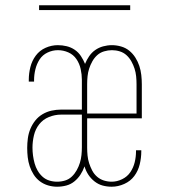

<svg xmlns="http://www.w3.org/2000/svg" viewBox="-20 -699 640 727"><path d="M196 8Q179 8 162 3Q145 -2 131 -12.5Q117 -23 107.5 -38Q98 -53 92.5 -69.5Q87 -86 85 -103.5Q83 -121 83 -139Q83 -157 85.5 -175.5Q88 -194 95 -211Q102 -228 113.5 -242.5Q125 -257 141 -266.5Q157 -276 175 -280Q193 -284 211 -284H290V-397Q290 -417 285.5 -437.5Q281 -458 269.5 -475Q258 -492 239 -500.5Q220 -509 199 -509Q179 -509 160 -500Q141 -491 130 -474Q119 -457 114 -436.5Q109 -416 109 -396V-390H89V-397Q89 -421 95 -445Q101 -469 115.5 -488.5Q130 -508 152.5 -518Q175 -528 199 -528Q216 -528 232.5 -524Q249 -520 263 -510.5Q277 -501 286.5 -486.5Q296 -472 302 -457Q308 -472 317.5 -486Q327 -500 340.5 -509.5Q354 -519 370.5 -523.5Q387 -528 404 -528Q421 -528 438.5 -523Q456 -518 469.5 -507Q483 -496 492.5 -481Q502 -466 507.5 -449.5Q513 -433 515 -415Q517 -397 517 -380V-251H310V-140Q310 -125 311.5 -110Q313 -95 317.5 -81Q322 -67 329 -53.5Q336 -40 347.5 -30Q359 -20 373.5 -15.5Q388 -11 403 -11Q423 -11 442.5 -20.5Q462 -30 473.5 -47Q485 -64 490 -84.5Q495 -105 495 -126V-130H515V-126Q515 -101 509 -76.5Q503 -52 488.5 -32.5Q474 -13 450.5 -2.5Q427 8 403 8Q385 8 368.5 3.5Q352 -1 338 -12Q324 -23 314.5 -37.5Q305 -52 300 -69Q294 -52 284.5 -37.5Q275 -23 261.5 -12Q248 -1 231 3.5Q214 8 196 8ZM310 -269H497V-380Q497 -395 495.5 -410Q494 -425 489.5 -439Q485 -453 477.5 -466.5Q470 -480 459 -490Q448 -500 433.5 -504.5Q419 -509 404 -509Q389 -509 374 -504.5Q359 -500 348 -490Q337 -480 329.5 -466.5Q322 -453 317.5 -439Q313 -425 311.5 -410Q310 -395 310 -380ZM196 -11Q212 -11 226.5 -15.5Q241 -20 252 -30.5Q263 -41 270.5 -54.5Q278 -68 282.5 -82.5Q287 -97 288.5 -112Q290 -127 290 -142V-265H211Q188 -265 165.5 -256Q143 -247 128.5 -228.5Q114 -210 108.5 -186.5Q103 -163 103 -140Q103 -125 105 -110Q107 -95 111 -80.5Q115 -66 122.5 -53Q130 -40 141 -30Q152 -20 166.5 -15.5Q181 -11 196 -11ZM128 -661V-679H473V-661Z"/></svg>

Font: Iosevka HT Thin Extended
Style: Regular
Weight: 100
Width: 7
Monospace: yes
Designer: Belleve Invis
Foundry: Belleve Invis
Version: Version 32.3.0; ttfautohint (v1.8.4)